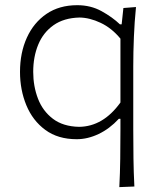

<svg xmlns="http://www.w3.org/2000/svg" viewBox="-20 -540 642 759"><path d="M451.7 199.7Q454.6 142.6 455.3 88.4Q456.1 34.2 456.1 -27.8V-70.3H449.7Q413.1 -30.8 369.9 -10.3Q326.7 10.3 283.2 10.3Q209 10.3 159.2 -26.4Q109.4 -63 84.2 -123.8Q59.1 -184.6 59.1 -255.9Q59.1 -331.5 86.2 -391.1Q113.3 -450.7 163.8 -485.1Q214.4 -519.5 285.2 -519.5Q338.9 -519.5 381.6 -495.8Q424.3 -472.2 454.1 -443.8H460.9L467.8 -508.3L517.6 -512.2Q511.7 -453.6 509.3 -393.8Q506.8 -334 506.8 -277.3V-29.3Q506.8 33.7 507.6 86.9Q508.3 140.1 511.2 197.3ZM292.5 -38.6Q387.7 -39.6 456.1 -134.8V-387.2Q421.4 -429.2 377.9 -449.7Q334.5 -470.2 294.4 -470.7Q232.4 -469.2 191.7 -440.4Q150.9 -411.6 131.1 -363.5Q111.3 -315.4 111.3 -255.9Q111.3 -199.2 130.1 -150.1Q148.9 -101.1 189 -70.6Q229 -40 292.5 -38.6Z"/></svg>

Font: Pinar-DS2-FD Light
Style: Regular
Weight: 300
Designer: Amin Abedi
Version: Version 2.000